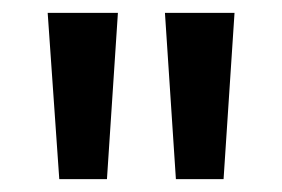

<svg xmlns="http://www.w3.org/2000/svg" viewBox="-20 -734 438 298"><path d="M163 -714 146 -456H72L54 -714ZM344 -714 327 -456H253L236 -714Z"/></svg>

Font: Noto Sans Thai ExtCond Med
Style: Regular
Weight: 500
Width: 2
Designer: Monotype Design Team
Foundry: Monotype Imaging Inc.
Version: Version 2.002; ttfautohint (v1.8.4.7-5d5b)